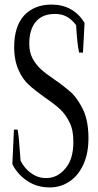

<svg xmlns="http://www.w3.org/2000/svg" viewBox="-20 -809 430 840"><path d="M100 -17C129 2 161 11 198 11C230 11 259 2 284 -15C310 -32 330 -57 345 -90C360 -123 367 -161 367 -204C367 -252 360 -292 346 -324C331 -356 314 -382 295 -401C275 -419 249 -440 217 -462C192 -479 172 -494 158 -507C144 -520 132 -536 122 -554C113 -572 108 -593 108 -618C108 -660 118 -692 137 -714C156 -737 184 -748 221 -748C241 -748 258 -744 274 -735C289 -726 302 -714 313 -699C316 -646 320 -606 326 -579C326 -579 343 -579 343 -579C343 -579 350 -709 350 -709C317 -762 269 -789 205 -789C155 -789 116 -773 86 -742C57 -710 42 -664 42 -603C42 -563 49 -530 61 -503C73 -476 88 -454 106 -438C124 -421 148 -403 177 -382C205 -363 227 -346 243 -331C259 -316 273 -297 284 -274C296 -251 301 -222 301 -189C301 -139 290 -99 266 -72C243 -44 215 -30 182 -30C157 -30 136 -37 117 -51C97 -64 82 -83 70 -106C65 -178 61 -224 57 -242C57 -242 41 -242 41 -242C41 -242 34 -91 34 -91C49 -61 71 -36 100 -17Z"/></svg>

Font: BUSH 25 TRIRONG 0515 A
Style: Regular
Weight: 400
Designer: Katatrad Team
Foundry: CadsonDemak